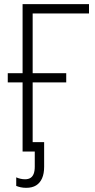

<svg xmlns="http://www.w3.org/2000/svg" viewBox="-20 -734 458 930"><path d="M411.1 -713.9V-668.9H138.2V-379.4H300.8V-335H138.2V0H89.4V-335H17.6V-379.4H89.4V-713.9ZM106.9 175.8Q92.3 175.8 80.1 173.1Q67.9 170.4 58.6 166.5V125Q68.4 129.4 79.1 131.8Q89.8 134.3 101.6 134.3Q117.2 134.3 127.4 127.9Q137.7 121.6 143.1 107.9Q148.4 94.2 148.4 73.2V0H131.8V-45.4H193.8V73.7Q193.8 106.9 183.8 129.6Q173.8 152.3 154.8 164.1Q135.7 175.8 106.9 175.8Z"/></svg>

Font: Open Sans SemiCondensed Light
Style: Regular
Weight: 300
Width: 4
Designer: Monotype Design Team
Foundry: Monotype Imaging Inc.
Version: Version 3.000